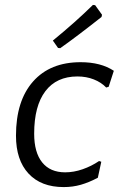

<svg xmlns="http://www.w3.org/2000/svg" viewBox="-20 -755 485 781"><path d="M443 -467 422 -402 412 -399Q392 -420 361.5 -432Q331 -444 295 -444Q210 -444 164.5 -384Q119 -324 119 -211Q119 -135 151.5 -94.5Q184 -54 245 -54Q280 -54 316 -66.5Q352 -79 383 -100L392 -97L378 -32Q342 -13 309 -3.5Q276 6 239 6Q147 6 96 -49Q45 -104 45 -203Q45 -345 114.5 -423.5Q184 -502 308 -502Q390 -502 443 -467ZM367 -734 395 -695 393 -686Q293 -607 225 -559L216 -560L195 -590Q287 -665 358 -735Z"/></svg>

Font: Alegreya Sans SC
Style: Italic
Weight: 400
Italic angle: -7°
Designer: Juan Pablo del Peral
Foundry: Huerta Tipografica
Version: Version 2.008; ttfautohint (v1.6)